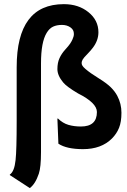

<svg xmlns="http://www.w3.org/2000/svg" viewBox="-20 -726 623 944"><path d="M377.9 -104Q456.5 -104 456.5 -175.3Q456.5 -220.2 363.8 -266.6Q307.6 -299.8 290.5 -320.8Q262.2 -355 262.2 -386.2Q262.2 -417.5 272.5 -439.9Q282.7 -462.4 300.3 -481.7Q317.9 -501 325 -511.7Q332 -522.5 335.9 -531.2Q343.3 -546.9 343.3 -558.6Q343.3 -570.3 339.1 -577.6Q335 -585 327.1 -590.8Q309.6 -603.5 284.4 -603.5Q259.3 -603.5 241 -595Q222.7 -586.4 209.5 -564.5Q181.6 -519 181.6 -414.6V22Q181.6 96.2 170.9 127.9Q153.8 178.7 126.5 198.7L28.3 134.8V132.3Q50.8 117.2 56.6 61Q62 12.2 62 -132.3V-395.5Q62 -705.6 293.9 -705.6Q366.2 -705.6 415 -666Q463.9 -626.5 463.9 -567.4Q463.9 -527.3 436.5 -491.2Q425.8 -477.1 413.1 -464.1Q400.4 -451.2 395 -444.8Q389.6 -438.5 386.7 -433.6Q381.3 -423.8 381.3 -416.5Q381.3 -409.2 385.5 -402.6Q389.6 -396 400.4 -386.7Q424.3 -366.2 464.4 -341.6Q504.4 -316.9 524.7 -296.9Q544.9 -276.9 556.6 -254.9Q577.1 -216.3 577.1 -171.6Q577.1 -127 565.4 -97.7Q553.7 -68.4 530.3 -44.9Q478 7.3 388.2 7.3Q307.6 7.3 267.1 -19.5L262.2 -141.6L264.2 -144Q288.6 -120.1 316.4 -112.1Q344.2 -104 377.9 -104Z"/></svg>

Font: HammersmithOne
Style: Regular
Weight: 400
Designer: Nicole Fally
Foundry: Nicole Fally
Version: Version 1.003